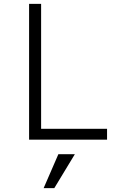

<svg xmlns="http://www.w3.org/2000/svg" viewBox="-20 -720 640 990"><path d="M130 0H532V-56H192V-700H130ZM366 75H281L205 250H260Z"/></svg>

Font: CommitMonoV142 ExtLt
Style: Regular
Weight: 200
Monospace: yes
Designer: Eigil Nikolajsen
Foundry: Eigil Nikolajsen
Version: Version 1.142